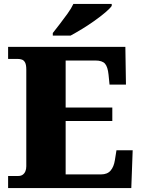

<svg xmlns="http://www.w3.org/2000/svg" viewBox="-20 -951 715 971"><path d="M21 0V-61H72Q86 -61 95 -67.5Q104 -74 108.5 -85Q113 -96 113 -110V-599Q113 -623 107 -634.5Q101 -646 91 -649.5Q81 -653 70 -653H21V-714H614L617 -523H534L529 -573Q525 -613 511 -629Q497 -645 462 -645H312V-407H548V-339H312V-69H491Q523 -69 539.5 -88.5Q556 -108 561 -141L569 -191H651L644 0ZM247 -784Q262 -803 282 -829Q302 -855 321.5 -882Q341 -909 351 -931H545V-921Q536 -908 512.5 -888Q489 -868 458 -846Q427 -824 395 -804.5Q363 -785 337 -771H247Z"/></svg>

Font: Noto Rashi Hebrew Black
Style: Regular
Weight: 900
Version: Version 1.006